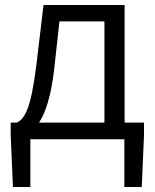

<svg xmlns="http://www.w3.org/2000/svg" viewBox="-20 -560 624 772"><path d="M102 0H480V192H550L559 -16V-67H481V-540H155L126 -297C104 -120 79 -83 48 -67H23V-16L32 192H102ZM137 -67C162 -105 185 -170 198 -283L219 -474H400V-67Z"/></svg>

Font: Noto Sans KR DemiLight
Style: Regular
Weight: 350
Designer: Ryoko NISHIZUKA 西塚涼子 (kana, bopomofo & ideographs); Paul D. Hunt (Latin, Greek & Cyrillic); Sandoll Communications 산돌커뮤니
Foundry: Adobe
Version: Version 2.004;hotconv 1.0.118;makeotfexe 2.5.65603